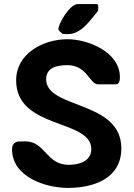

<svg xmlns="http://www.w3.org/2000/svg" viewBox="-20 -913 654 940"><path d="M39 -182C39 -47 203 7 312 7C438 7 574 -38 574 -187C574 -423 206 -378 206 -525C206 -584 262 -594 310 -594C407 -594 419 -500 460 -500H547C566 -500 567 -524 567 -536C567 -658 411 -721 311 -721C190 -721 59 -650 59 -520C59 -278 427 -332 427 -183C427 -122 364 -106 317 -106C205 -106 203 -221 103 -221C98 -221 72 -220 67 -220C46 -214 39 -202 39 -182ZM266 -770C266 -764 283 -749 287 -747C291 -746 309 -746 313 -746C379 -746 422 -815 460 -860C460 -862 461 -871 461 -873C461 -876 463 -893 453 -893H360C323 -893 266 -799 266 -770Z"/></svg>

Font: Asimov Print
Style: C
Weight: 500
Designer: Google
Version: Version 2.000980: 2014